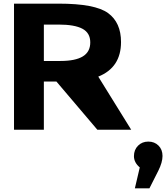

<svg xmlns="http://www.w3.org/2000/svg" viewBox="-20 -713 913 1055"><path d="M57 0V-693H302Q503 -693 574 -641Q645 -589 645 -482Q645 -342 520 -292L701 0H515L290 -265H221V0ZM221 -378H312Q394 -378 435 -403Q476 -428 476 -480Q476 -532 433 -555Q390 -578 302 -578H221ZM850 225 801 322H721L748 207Q716 180 716 145Q716 110 738.5 87.5Q761 65 795 65Q829 65 851 87Q873 109 873 144Q873 179 850 225Z"/></svg>

Font: Fix15 Mono
Style: Bold
Weight: 700
Designer: Carrois Corporate & Edenspiekermann AG
Foundry: Carrois Corporate GbR & Edenspiekermann AG
Version: Version 3.206